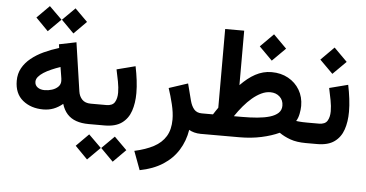

<svg xmlns="http://www.w3.org/2000/svg" viewBox="-61 -846 2341 1229"><g transform="rotate(5 1109.5 -232.0)"><path d="M376.5 -730.5 296 -650.4 376.5 -569.3 457.1 -650.4ZM211.7 -730.5 131.9 -650.4 211.7 -569.3 293 -650.4ZM524.8 0H541.6V-131.2H526.7Q490.2 -131.2 470.8 -151.5Q451.4 -171.7 446.9 -203.8L401.1 -514.8L290.5 -492.2L294 -468.8Q242.9 -453.3 197.5 -432.1Q152 -410.9 117 -382.5Q81.9 -354.2 61.8 -318Q41.7 -281.8 41.7 -236.3Q41.7 -154 94.4 -110.9Q147 -67.9 226.1 -67.9Q261.5 -67.9 292 -79.4Q322.5 -90.9 351.1 -114.6Q363.2 -75.2 386.3 -49.7Q409.4 -24.3 444 -12.2Q478.6 0 524.8 0ZM326 -259.2Q326 -237 310.6 -221.8Q295.2 -206.6 271.9 -199.2Q248.6 -191.7 224.8 -191.7Q196.4 -191.7 178.9 -204.9Q161.4 -218 161.4 -240.6Q161.4 -257 173.7 -272Q186.1 -287 207.2 -300.6Q228.3 -314.1 255.7 -326Q283 -337.9 313.1 -348.3L322.4 -291.3Q324 -282.5 325 -274.3Q326 -266.2 326 -259.2Z M521 -131.2V0H560.1V-131.2ZM698.6 65.4 618.1 145.5 698.6 226.6 779.2 145.5ZM533.8 65.4 454.1 145.5 533.8 226.6 615.1 145.5ZM626.3 0Q696.4 0 736.8 -29.3Q777.3 -58.5 794.4 -109.1Q811.5 -159.6 811.5 -223.5Q811.5 -263.3 806.1 -306.8Q800.7 -350.4 791.4 -395.1L671.7 -364.3Q679.9 -326.7 687.4 -287.9Q694.9 -249.2 694.9 -216.4Q694.9 -179.3 680.4 -155.2Q665.9 -131.2 626.6 -131.2H548.3V0Z M1245.8 0H1259.3V-131.2H1240.4Q1207.7 -131.2 1190.2 -151.6Q1172.8 -172 1164 -205.4L1136 -314.4L1014.6 -274.5Q1030.7 -226.8 1043.7 -173.2Q1056.7 -119.6 1056.7 -75.8Q1056.7 -10.8 1030.3 32.6Q1003.9 76 953.4 102.8Q902.9 129.6 830.6 145.4L875.3 265.5Q961.6 248.8 1022.9 209.5Q1084.2 170.2 1120.7 111.8Q1157.2 53.5 1168.9 -19.1Q1182.2 -10.8 1202.1 -5.4Q1222 0 1245.8 0Z M1656.7 -675.7 1572.4 -591 1656.7 -506.6 1741.4 -591ZM1665.5 -304.4Q1702 -304.4 1725.9 -282.5Q1749.7 -260.6 1749.7 -225.3Q1749.7 -196.6 1730.5 -178.3Q1711.2 -160 1676.7 -149.6Q1642.2 -139.3 1596.3 -135.2Q1550.3 -131.2 1497 -131.2H1446Q1469.6 -166.4 1496 -197.7Q1522.3 -228.9 1550.6 -252.9Q1579 -276.8 1608 -290.6Q1637 -304.4 1665.5 -304.4ZM1662.6 -433.3Q1634.1 -433.3 1608.4 -426.4Q1582.6 -419.5 1558.3 -406.4Q1534 -393.3 1510.8 -374.8Q1487.6 -356.2 1464.2 -332.4V-682.3H1342V-176.5Q1334.3 -165.4 1326.7 -154.1Q1319.1 -142.9 1311.8 -131.2H1239.7V0H1492.7Q1568.8 0 1633.9 -14.2Q1699 -28.4 1748 -51.2Q1778.3 -29.7 1819.6 -14.8Q1860.9 0 1919.9 0H1934.1V-131.2H1919.4Q1901.6 -131.2 1887.9 -131.8Q1874.2 -132.3 1864.1 -133.4Q1854 -134.4 1846 -135.5Q1858.3 -154.7 1863.9 -182.5Q1869.4 -210.3 1869.6 -233.8Q1869.6 -291.7 1843 -336.6Q1816.4 -381.6 1769.7 -407.4Q1723.1 -433.3 1662.6 -433.3Z M1992.5 0Q2062.6 0 2103 -29.3Q2143.5 -58.5 2160.6 -109.1Q2177.7 -159.6 2177.7 -223.5Q2177.7 -263.3 2172.3 -306.8Q2166.9 -350.4 2157.6 -395.1L2037.9 -364.3Q2046.1 -326.7 2053.6 -287.9Q2061.1 -249.2 2061.1 -216.4Q2061.1 -179.3 2046.6 -155.2Q2032.1 -131.2 1992.8 -131.2H1914.6V0ZM2050.4 -625.1 1966 -540.4 2050.4 -456.1 2135.1 -540.4Z"/></g></svg>

Font: Vazirmatn NL
Style: Regular
Weight: 400
Designer: Saber Rastikerdar
Foundry: Saber Rastikerdar
Version: Version 33.003